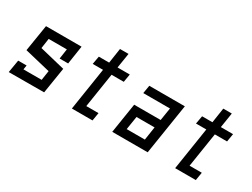

<svg xmlns="http://www.w3.org/2000/svg" viewBox="-49 -1009 1898 1448"><g transform="rotate(30 899.5 -285.0)"><path d="M130.9 -73.2 136.7 -110.4H63.5L44.9 0L352.5 -1L388.7 -226.6L168 -280.3L180.7 -367.2H338.9L326.2 -280.3H400.4L424.8 -440.4H115.2L78.1 -210L301.8 -156.2L289.1 -73.2Z M774.4 0H594.7L652.3 -370.1H562.5L575.2 -440.4H665L684.6 -570.3H758.8L738.3 -440.4H844.7L833 -370.1H726.6L679.7 -70.3H786.1Z M1217.8 -259.8 1235.4 -370.1H1002.9L1014.6 -440.4H1324.2L1254.9 0H946.3L987.3 -259.8ZM1206.1 -188.5H1048.8L1030.3 -72.3H1188.5Z M1673.8 0H1494.1L1551.8 -370.1H1461.9L1474.6 -440.4H1564.5L1584 -570.3H1658.2L1637.7 -440.4H1744.1L1732.4 -370.1H1626L1579.1 -70.3H1685.5Z"/></g></svg>

Font: Geo
Style: Oblique
Weight: 500
Italic angle: -11°
Version: Version 001.2